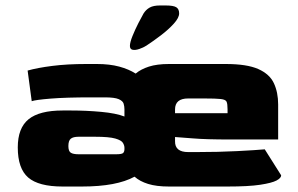

<svg xmlns="http://www.w3.org/2000/svg" viewBox="-20 -682 1088 702"><path d="M209 0Q121 0 83 -33Q45 -66 45 -143Q45 -214 84.5 -246Q124 -278 209 -278H240Q296 -278 350 -273Q404 -268 435 -256V-282Q435 -293 432 -303Q429 -313 414 -319.5Q399 -326 363 -326H313Q221 -326 165.5 -321.5Q110 -317 96 -312L81 -424Q116 -434 171 -441Q226 -448 295 -448H334Q381 -448 416 -438.5Q451 -429 476 -413Q495 -429 524.5 -438.5Q554 -448 598 -448H805Q883 -448 924.5 -429.5Q966 -411 981.5 -377.5Q997 -344 997 -300V-172H822Q732 -172 685.5 -176Q639 -180 620 -181V-166Q619 -126 668 -126H699Q779 -126 847 -129.5Q915 -133 948 -136L1008 -41Q1008 -31 991 -22Q974 -13 931.5 -6.5Q889 0 811 0H598Q552 0 521.5 -9.5Q491 -19 472 -36Q439 -18 391 -9Q343 0 279 0ZM620 -268H812V-282Q812 -302 808.5 -310Q805 -318 787 -320Q769 -322 726 -322H668Q620 -322 620 -282ZM267 -118H405Q425 -118 430 -122.5Q435 -127 435 -137V-142Q435 -150 429.5 -159.5Q424 -169 401.5 -175.5Q379 -182 328 -182H267Q248 -182 239 -175Q230 -168 230 -148Q230 -129 239 -123.5Q248 -118 267 -118ZM455 -514Q455 -527 464.5 -550.5Q474 -574 486 -597.5Q498 -621 505 -633Q514 -647 527.5 -654.5Q541 -662 565 -662H586Q614 -662 624.5 -655.5Q635 -649 635 -633Q635 -617 615.5 -595.5Q596 -574 568.5 -553Q541 -532 515 -515Q504 -508 489.5 -503Q475 -498 465 -500Q455 -502 455 -514Z"/></svg>

Font: Goldman
Style: Bold
Weight: 700
Designer: Jaikishan Patel
Version: Version 1.000; ttfautohint (v1.8.3)